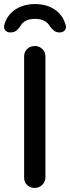

<svg xmlns="http://www.w3.org/2000/svg" viewBox="-38 -927 346 947"><path d="M186 -51Q185 -29 169.5 -14.5Q154 0 133 0Q110 0 95.5 -14.5Q81 -29 81 -51V-649Q81 -671 96 -685.5Q111 -700 135 -700Q155 -700 170.5 -685.5Q186 -671 186 -649ZM135 -907Q172 -907 202 -895.5Q232 -884 253 -862.5Q274 -841 283 -812Q292 -792 283 -779.5Q274 -767 257 -767Q239 -767 228.5 -775.5Q218 -784 207 -799Q197 -816 179 -825Q161 -834 135 -834Q108 -834 90 -825Q72 -816 63 -799Q53 -784 42 -775.5Q31 -767 12 -767Q-4 -767 -13 -779Q-22 -791 -15 -811Q-5 -841 16 -862.5Q37 -884 67.5 -895.5Q98 -907 135 -907Z"/></svg>

Font: Quicksand SemiBold
Style: Regular
Weight: 600
Designer: Andrew Paglinawan
Foundry: Andrew Paglinawan
Version: Version 3.006